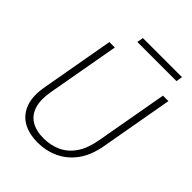

<svg xmlns="http://www.w3.org/2000/svg" viewBox="-241 -983 1122 1122"><g transform="rotate(45 320.0 -421.5)"><path d="M271 12Q197 12 147 -17.5Q97 -47 76.5 -105Q56 -163 72 -249L152 -700H197L117 -251Q104 -177 119.5 -128Q135 -79 175.5 -54.5Q216 -30 278 -30Q336 -30 385 -52.5Q434 -75 467.5 -123.5Q501 -172 515 -251L595 -700H640L560 -249Q544 -158 501.5 -100.5Q459 -43 399 -15.5Q339 12 271 12ZM267 -816 274 -855H597L591 -816Z"/></g></svg>

Font: DM Sans 24pt ExtraLight
Style: Italic
Weight: 250
Italic angle: -10°
Designer: Colophon Foundry, Jonny Pinhorn
Foundry: Colophon Foundry
Version: Version 4.004;gftools[0.9.30]